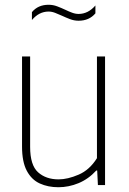

<svg xmlns="http://www.w3.org/2000/svg" viewBox="-20 -777 540 806"><path d="M225 9Q181.5 9 147 -6.8Q112.5 -22.5 92.5 -60Q72.5 -97.5 72.5 -162V-540H106.5V-160.5Q106.5 -83.5 139.8 -53.8Q173 -24 226 -24Q264 -24 310 -43.8Q356 -63.5 387 -113V-540H421V0H391L388 -61H384Q351.5 -25.5 310 -8.2Q268.5 9 225 9ZM310 -690Q291 -690 273.5 -696.8Q256 -703.5 240 -711Q225.5 -717.5 211.5 -723Q197.5 -728.5 184 -728.5Q144 -728.5 114 -693V-726Q139.5 -757 184 -757Q203 -757 220.5 -750.2Q238 -743.5 254 -736Q268.5 -729 282.5 -723.8Q296.5 -718.5 310 -718.5Q350 -718.5 380.5 -754V-721Q354.5 -690 310 -690Z"/></svg>

Font: Encode Sans Semi Condensed Thin
Style: Regular
Weight: 100
Width: 4
Designer: Multiple Designers
Foundry: Impallari Type
Version: Version 3.000; ttfautohint (v1.8.3) -l 8 -r 50 -G 200 -x 14 